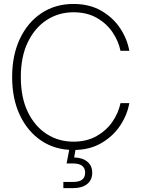

<svg xmlns="http://www.w3.org/2000/svg" viewBox="-20 -757 721 981"><path d="M355.5 9.3Q262.2 9.3 191.7 -37.8Q121.1 -85 81.5 -168.7Q42 -252.4 42 -363.3Q42 -474.6 81.5 -558.6Q121.1 -642.6 191.7 -689.7Q262.2 -736.8 355.5 -736.8Q437.5 -736.8 497.8 -701.9Q558.1 -667 594.2 -612.1Q630.4 -557.1 640.6 -497.6H595.7Q585 -548.3 554.2 -593.3Q523.4 -638.2 473.4 -666.3Q423.3 -694.3 355.5 -694.3Q279.8 -694.3 219 -655Q158.2 -615.7 122.3 -541.7Q86.4 -467.8 86.4 -363.3Q86.4 -258.3 122.3 -184.6Q158.2 -110.8 219 -72Q279.8 -33.2 355.5 -33.2Q422.9 -33.2 472.9 -61.3Q522.9 -89.4 554 -134.3Q585 -179.2 595.7 -230H640.6Q630.4 -170.4 594.2 -115.7Q558.1 -61 497.8 -25.9Q437.5 9.3 355.5 9.3ZM303.7 204.1V172.4H355Q415 172.4 415 125.5Q415 78.1 352.5 78.1H320.3L337.9 -13.7H367.2V0L358.9 47.4Q402.3 48.8 426.8 69.6Q451.2 90.3 451.2 125.5Q451.2 163.1 425 183.6Q398.9 204.1 355 204.1Z"/></svg>

Font: Inter Display ExtraLight
Style: Regular
Weight: 200
Designer: Rasmus Andersson
Foundry: rsms
Version: Version 4.000;git-a52131595